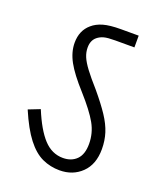

<svg xmlns="http://www.w3.org/2000/svg" viewBox="-113 -694 600 721"><g transform="rotate(20 187.0 -333.5)"><path d="M333 -174Q333 -113 298 -79Q263 -45 210 -45Q173 -45 140.5 -60Q108 -75 78.5 -113Q49 -151 20 -219L66 -237Q96 -164 129 -128.5Q162 -93 206 -93Q240 -93 260.5 -113.5Q281 -134 281 -176Q281 -219 260 -256.5Q239 -294 189 -350Q141 -403 120.5 -440.5Q100 -478 100 -515Q100 -564 133 -592Q150 -607 176 -614.5Q202 -622 246 -622H317V-575H240Q210 -575 195.5 -571Q181 -567 170 -558Q152 -543 152 -515Q152 -496 159.5 -478Q167 -460 185 -436Q203 -412 235 -376Q271 -333 292.5 -300.5Q314 -268 323.5 -238Q333 -208 333 -174Z"/></g></svg>

Font: Noto Sans Condensed Light
Style: Regular
Weight: 300
Width: 3
Designer: Monotype Design Team
Foundry: Monotype Imaging Inc.
Version: Version 2.013; ttfautohint (v1.8.4.7-5d5b)